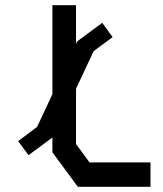

<svg xmlns="http://www.w3.org/2000/svg" viewBox="-20 -720 630 740"><path d="M560 -94V0H280L182 -133V-190L90 -122L50 -176L123 -231L182 -357V-700H273V-550L278 -561L374 -632L414 -577L341 -523L273 -378V-165L325 -94Z"/></svg>

Font: Turret Road
Style: Bold
Weight: 700
Designer: Noponies
Foundry: Noponies
Version: Version 1.001; ttfautohint (v1.8)